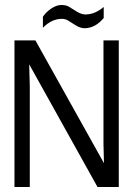

<svg xmlns="http://www.w3.org/2000/svg" viewBox="-20 -751 527 771"><path d="M457 0H371.6L97.2 -492.7L99.6 -406.2V0H38.1V-588.9H122.1L397.5 -95.7L395.5 -172.9V-588.9H457ZM322.3 -692.9Q361.3 -692.9 396.5 -723.1V-678.7Q362.3 -637.7 319.3 -637.7Q301.8 -637.7 282.2 -650.4Q262.7 -663.1 252 -669.4Q241.2 -675.3 228.5 -675.3Q187.5 -675.3 152.3 -639.6V-684.1Q165.5 -703.1 186 -716.8Q206.5 -730.5 225.6 -731Q244.1 -731 254.9 -725.1Q265.6 -719.2 276.4 -711.9Q303.7 -692.9 322.3 -692.9Z"/></svg>

Font: Meera
Style: Regular
Weight: 400
Designer: Hussain KH and Suresh P for Swathanthra Malayalam Computing (SMC)
Version: Version 7.0.0+20221109